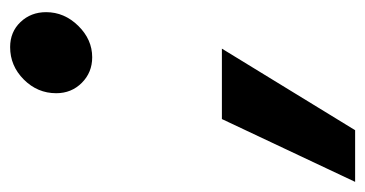

<svg xmlns="http://www.w3.org/2000/svg" viewBox="-285 -379 721 379"><g transform="rotate(-90 75.5 -189.5)"><path d="M30 -112H169L8 151H-94ZM172 -530Q202 -530 221.5 -509.5Q241 -489 241 -459Q241 -423 214 -395.5Q187 -368 152 -368Q122 -368 101.5 -388.5Q81 -409 81 -439Q81 -476 108 -503Q135 -530 172 -530Z"/></g></svg>

Font: Red Hat Display
Style: Bold Italic
Weight: 700
Italic angle: -12°
Designer: Pentagram / MCKL
Foundry: Pentagram / MCKL
Version: Version 1.003; Red Hat Display Bold Italic